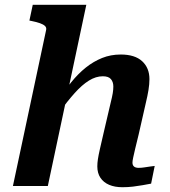

<svg xmlns="http://www.w3.org/2000/svg" viewBox="-20 -778 711 803"><path d="M34 0H180L341 -758H117L103 -692L113 -690Q133 -686 147 -681Q161 -676 168 -669.5Q175 -663 173 -653ZM560 -216 590 -348Q597 -377 601 -401.5Q605 -426 605 -447Q605 -494 574.5 -522Q544 -550 485 -550Q443 -550 407 -535.5Q371 -521 339 -495.5Q307 -470 277.5 -433.5Q248 -397 219 -354L227 -307Q262 -355 292.5 -389Q323 -423 352 -441Q381 -459 410 -459Q434 -459 444 -447Q454 -435 454 -416Q454 -403 451.5 -388Q449 -373 443 -349L414 -225Q404 -182 398 -155.5Q392 -129 389.5 -112.5Q387 -96 387 -82Q387 -54 400 -34.5Q413 -15 436.5 -5Q460 5 492 5Q515 5 536 2.5Q557 0 576.5 -3.5Q596 -7 612 -10L627 -84Q619 -83 607.5 -81.5Q596 -80 584 -78Q572 -76 560 -76Q547 -76 540.5 -81.5Q534 -87 534 -98Q534 -105 537 -119Q540 -133 545.5 -156.5Q551 -180 560 -216Z"/></svg>

Font: Roboto Serif SemiBold
Style: Italic
Weight: 600
Italic angle: -10°
Version: Version 1.007